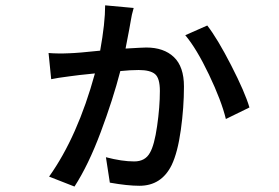

<svg xmlns="http://www.w3.org/2000/svg" viewBox="-20 -642 1040 716"><path d="M372.1 -622.1 478.5 -612.3Q470.7 -585.9 467.8 -565.4Q465.8 -550.8 448.2 -460.9Q512.7 -464.8 525.4 -464.8Q590.8 -464.8 628.4 -429.2Q666 -393.6 666 -319.3Q666 -241.2 654.3 -157.2Q642.6 -73.2 620.1 -26.4Q582 50.8 500 50.8Q455.1 50.8 389.6 39.1L375 -55.7Q434.6 -40 480.5 -40Q521.5 -40 539.1 -72.3Q555.7 -100.6 565.9 -171.9Q576.2 -243.2 576.2 -302.7Q576.2 -350.6 558.1 -365.7Q540 -380.9 497.1 -380.9Q466.8 -380.9 428.7 -377Q401.4 -271.5 355.5 -148.9Q309.6 -26.4 257.8 53.7L163.1 16.6Q269.5 -132.8 334 -368.2Q264.6 -361.3 239.3 -357.4Q193.4 -351.6 170.9 -346.7L161.1 -444.3Q197.3 -441.4 238.3 -443.4Q270.5 -444.3 353.5 -453.1Q372.1 -555.7 372.1 -622.1ZM670.9 -510.7 752.9 -546.9Q791 -498 842.3 -397.9Q893.6 -297.9 910.2 -241.2L822.3 -198.2Q805.7 -266.6 759.3 -363.8Q712.9 -460.9 670.9 -510.7Z"/></svg>

Font: Gen Shin Gothic Medium
Style: Regular
Weight: 500
Designer: [Source Han Sans]
Ryoko NISHIZUKA  (kana & ideographs); Paul D. Hunt (Latin, Greek & Cyrillic); Wenlong ZHANG  (bopomofo
Version: Version 1.002.20150607